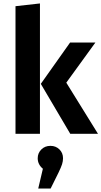

<svg xmlns="http://www.w3.org/2000/svg" viewBox="-20 -777 589 1115"><path d="M212 0H70V-741L212 -757ZM365 -297 549 0H388L217 -290L387 -530H534ZM346 142Q346 159 340.5 176.5Q335 194 320 225L274 318H202L229 203Q199 178 199 142Q199 112 220 91Q241 70 273 70Q304 70 325 90.5Q346 111 346 142Z"/></svg>

Font: Wolseley Sans SemiBold
Style: Regular
Weight: 600
Designer: Carrois Corporate & Edenspiekermann AG
Foundry: Carrois Corporate GbR & Edenspiekermann AG
Version: Version 4.202